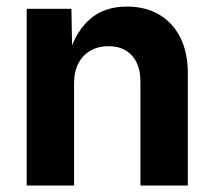

<svg xmlns="http://www.w3.org/2000/svg" viewBox="-20 -573 662 593"><path d="M208.8 -316.1V0H62.4V-545.9H200.6L203 -409.6H194.2Q215.7 -477.9 259.4 -515.3Q303.2 -552.7 372.3 -552.7Q429.1 -552.7 471.3 -528.1Q513.4 -503.4 536.8 -457.3Q560.1 -411.3 560.1 -347.2V0H413.7V-321.7Q413.7 -372.5 387.4 -401.5Q361.2 -430.4 314.9 -430.4Q284 -430.4 260 -416.9Q236 -403.3 222.4 -377.9Q208.8 -352.4 208.8 -316.1Z"/></svg>

Font: Inter Variable LoSnoCo
Style: Regular
Weight: 400
Designer: Rasmus Andersson
Foundry: rsms
Version: Version 4.000;git-a52131595; featfreeze: case,dlig,ss01,ss02